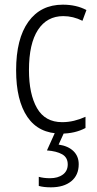

<svg xmlns="http://www.w3.org/2000/svg" viewBox="-20 -562 414 822"><path d="M242 10Q146 10 97.5 -61Q49 -132 49 -261Q49 -396 101.5 -469Q154 -542 249 -542Q307 -542 350 -519L333 -473Q293 -493 251 -493Q181 -493 142.5 -434Q104 -375 104 -262Q104 -159 138.5 -99Q173 -39 246 -39Q272 -39 297 -45Q322 -51 346 -62V-14Q301 10 242 10ZM317 141Q317 188 285 214Q253 240 198 240Q167 240 146 234V195Q167 201 194 201Q228 201 249 185.5Q270 170 270 142Q270 112 246 98.5Q222 85 181 82L218 0H257L231 57Q272 63 294.5 85Q317 107 317 141Z"/></svg>

Font: Noto Sans Devanagari UI Condensed Light
Style: Regular
Weight: 300
Width: 3
Designer: Jelle Bosma - Monotype Design Team
Foundry: Monotype Imaging Inc.
Version: Version 2.004; ttfautohint (v1.8.4.7-5d5b)